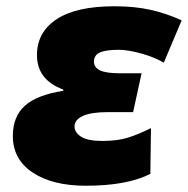

<svg xmlns="http://www.w3.org/2000/svg" viewBox="-20 -583 600 613"><path d="M21 -149Q21 -211 59.5 -245.5Q98 -280 182 -293V-297Q98 -328 98 -407Q98 -480 160.5 -521.5Q223 -563 346 -563Q410 -563 461 -551.5Q512 -540 560 -518L503 -383Q472 -401 430 -412.5Q388 -424 359 -424Q318 -424 299 -415.5Q280 -407 280 -386Q280 -368 299 -358.5Q318 -349 365 -349H432L405 -225H323Q272 -225 245 -213Q218 -201 218 -179Q218 -160 239 -146.5Q260 -133 307 -133Q355 -133 388.5 -143.5Q422 -154 462 -174L460 -28Q386 10 254 10Q148 10 84.5 -32Q21 -74 21 -149Z"/></svg>

Font: Noto Sans Display Black
Style: Italic
Weight: 900
Italic angle: -12°
Designer: Monotype Design team
Foundry: Monotype Imaging Inc.
Version: Version 1.000